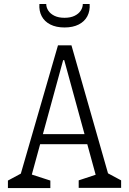

<svg xmlns="http://www.w3.org/2000/svg" viewBox="-20 -962 660 982"><path d="M20.5 -38.5 101.5 -82 78 -44.5 276.5 -730H345.5L540 -49L518.5 -83L599.5 -39.5V-1H382.5V-39.5L483.5 -73L474.5 -49L308.5 -654.5H303L136 -44.5L134 -72L237.5 -38.5V0H20.5ZM163 -276H454.5V-224.5H163ZM181.5 -941.5H216.5Q216.5 -924 227 -907.8Q237.5 -891.5 258.5 -881.2Q279.5 -871 310 -871Q340.5 -871 361.5 -881.2Q382.5 -891.5 393 -907.8Q403.5 -924 403.5 -941.5H438.5Q441 -906.5 426.8 -879.2Q412.5 -852 382.8 -836.8Q353 -821.5 310 -821.5Q267 -821.5 237.2 -836.8Q207.5 -852 193.2 -879.2Q179 -906.5 181.5 -941.5Z"/></svg>

Font: Monaspace Xenon Var
Style: Regular
Weight: 400
Designer: Riley Cran and the Lettermatic Team
Version: Version 1.000 (Monaspace Xenon Var)